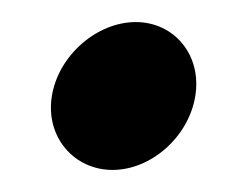

<svg xmlns="http://www.w3.org/2000/svg" viewBox="-20 -154 211 174"><path d="M27 -67C21 -30 47 0 82 0C117 0 151 -30 157 -67C163 -104 138 -134 103 -134C68 -134 33 -104 27 -67Z"/></svg>

Font: Ampere
Style: SCSuCndIta
Weight: 400
Version: Version 1